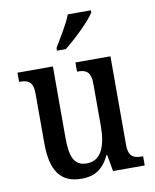

<svg xmlns="http://www.w3.org/2000/svg" viewBox="-86 -832 731 907"><g transform="rotate(-10 279.0 -378.0)"><path d="M222 -619V-606H264C316 -646 392 -721 413 -756V-766H302C285 -721 249 -665 222 -619ZM232 10C290 10 334 -11 366 -79H370L384 0H536V-44H531C495 -44 466 -51 466 -111V-536H298V-492H301C337 -492 364 -484 364 -421V-218C364 -121 336 -57 269 -57C207 -57 190 -104 190 -195V-536H20V-492H23C62 -492 87 -482 87 -424V-186C87 -49 135 10 232 10Z"/></g></svg>

Font: Noto Serif Ethiopic Condensed Medium
Style: Regular
Weight: 500
Width: 3
Designer: Monotype Design Team
Foundry: Monotype Imaging Inc.
Version: Version 2.102